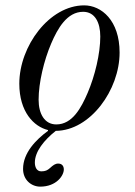

<svg xmlns="http://www.w3.org/2000/svg" viewBox="-20 -476 502 716"><path d="M52 -164C52 -59 106 -4 159 9V12C114 45 66 94 66 154C66 196 98 220 130 220C190 220 218 179 218 156C218 143 211 134 197 134C186 134 178 140 166 151C157 159 149 163 134 163C116 163 110 146 110 130C110 89 145 46 188 12C317 11 426 -141 426 -280C426 -400 358 -456 294 -456C164 -456 52 -304 52 -164ZM124 -104C124 -168 144 -251 171 -314C195 -370 230 -432 290 -432C334 -432 354 -392 354 -340C354 -276 334 -193 307 -130C283 -74 250 -12 190 -12C146 -12 124 -52 124 -104Z"/></svg>

Font: Old Standard
Style: Italic
Weight: 400
Italic angle: -15.2°
Designer: Alexey Kryukov <alexios@thessalonica.org.ru>
Version: Version 2.0